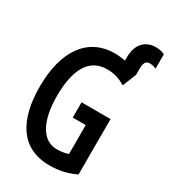

<svg xmlns="http://www.w3.org/2000/svg" viewBox="-212 -976 963 1089"><g transform="rotate(30 269.5 -431.5)"><path d="M291 10C351 10 404 -1 461 -28V-391H271V-291H356V-102C334 -94 310 -90 282 -90C179 -90 132 -204 132 -352C132 -529 189 -626 303 -626C348 -626 382 -617 425 -591L461 -681V-722C461 -764 475 -776 497 -776C515 -776 531 -770 539 -766V-860C528 -866 508 -873 480 -873C423 -873 366 -836 366 -743V-719C344 -723 321 -726 297 -726C117 -726 21 -579 21 -351C21 -133 103 10 291 10Z"/></g></svg>

Font: Noto Sans Mono ExtraCondensed SemiBold
Style: Regular
Weight: 600
Width: 2
Designer: Monotype Design Team
Foundry: Monotype Imaging Inc.
Version: Version 2.014